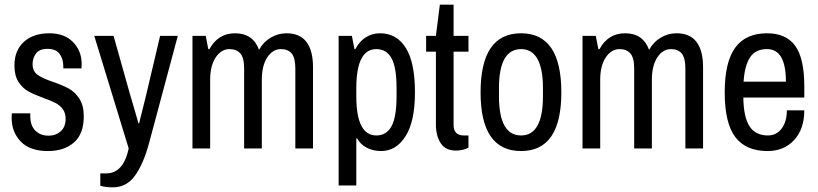

<svg xmlns="http://www.w3.org/2000/svg" viewBox="-20 -638 3515 825"><path d="M331 -362 330 -344H252V-353Q252 -385 236 -406.5Q220 -428 185 -428Q149 -428 134.5 -408Q120 -388 120 -362Q120 -332 141.5 -316.5Q163 -301 208 -286Q249 -272 275.5 -257.5Q302 -243 321 -214Q340 -185 340 -138Q340 -63 298 -26Q256 11 186 11Q108 11 69 -30Q30 -71 30 -131Q30 -142 30.5 -146Q31 -150 31 -151H110V-141Q110 -98 132 -76.5Q154 -55 189 -55Q220 -55 241 -74Q262 -93 262 -127Q262 -153 249.5 -169.5Q237 -186 218.5 -195.5Q200 -205 167 -217Q126 -232 101.5 -245.5Q77 -259 59.5 -286Q42 -313 42 -357Q42 -421 82.5 -458Q123 -495 192 -495Q257 -495 294 -457Q331 -419 331 -362Z M465 167Q433 167 411 160V107H437Q510 107 533 0L385 -484H468L538 -235L558 -167L575 -108H578Q583 -131 595 -177L609 -234L668 -484H744L621 -25Q597 65 560.5 116Q524 167 465 167Z M1325 -348V0H1249V-343Q1249 -390 1233 -408.5Q1217 -427 1187 -427Q1152 -427 1128.5 -391.5Q1105 -356 1105 -295V0H1029V-343Q1029 -390 1012.5 -408.5Q996 -427 966 -427Q931 -427 907 -391.5Q883 -356 883 -295V0H807V-484H864L875 -427H880Q917 -495 990 -495Q1067 -495 1093 -424Q1112 -458 1143.5 -476.5Q1175 -495 1211 -495Q1325 -495 1325 -348Z M1763 -241Q1763 -116 1722.5 -52.5Q1682 11 1618 11Q1583 11 1555.5 -3.5Q1528 -18 1515 -43H1511V159H1435V-484H1492L1503 -427H1507Q1524 -460 1551.5 -477.5Q1579 -495 1613 -495Q1684 -495 1723.5 -432.5Q1763 -370 1763 -241ZM1511 -259V-225Q1511 -56 1597 -56Q1641 -56 1662.5 -96Q1684 -136 1684 -225V-259Q1684 -348 1662.5 -387.5Q1641 -427 1597 -427Q1511 -427 1511 -259Z M1993 -416H1929V-100Q1929 -79 1940 -67.5Q1951 -56 1972 -56H1993V-4Q1984 2 1969 5.5Q1954 9 1939 9Q1894 9 1873.5 -23Q1853 -55 1853 -102V-416H1811V-484H1853L1870 -618H1929V-484H1993Z M2392 -241Q2392 11 2219 11Q2045 11 2045 -241Q2045 -495 2219 -495Q2392 -495 2392 -241ZM2124 -259V-225Q2124 -56 2219 -56Q2313 -56 2313 -225V-259Q2313 -342 2289.5 -384.5Q2266 -427 2219 -427Q2124 -427 2124 -259Z M3001 -348V0H2925V-343Q2925 -390 2909 -408.5Q2893 -427 2863 -427Q2828 -427 2804.5 -391.5Q2781 -356 2781 -295V0H2705V-343Q2705 -390 2688.5 -408.5Q2672 -427 2642 -427Q2607 -427 2583 -391.5Q2559 -356 2559 -295V0H2483V-484H2540L2551 -427H2556Q2593 -495 2666 -495Q2743 -495 2769 -424Q2788 -458 2819.5 -476.5Q2851 -495 2887 -495Q3001 -495 3001 -348Z M3436 -267V-219H3174Q3175 -135 3200.5 -95.5Q3226 -56 3280 -56Q3316 -56 3338.5 -85.5Q3361 -115 3361 -164H3436Q3436 -84 3392.5 -36.5Q3349 11 3278 11Q3185 11 3139.5 -49Q3094 -109 3094 -241Q3094 -371 3139 -433Q3184 -495 3276 -495Q3358 -495 3397 -441Q3436 -387 3436 -267ZM3175 -287H3357Q3357 -427 3276 -427Q3227 -427 3203.5 -392.5Q3180 -358 3175 -287Z"/></svg>

Font: Pragati Narrow
Style: Regular
Weight: 400
Designer: Hector Gatti, Marcela Romero, Pablo Cosgaya and Nicolas Silva
Foundry: Omnibus-Type
Version: Version 1.010; ttfautohint (v1.3)